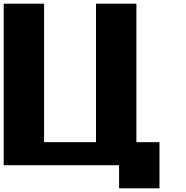

<svg xmlns="http://www.w3.org/2000/svg" viewBox="-20 -895 1009 1040"><path d="M218.8 -875V-125H500V-875H718.8V-125H843.8V125H625V0H0V-875Z"/></svg>

Font: CraftyPE
Style: Regular
Weight: 400
Designer: Erek Butcher
Foundry: Haunted Coop
Version: Version 0.018;April 4, 2024;FontCreator 15.0.0.2962 64-bit